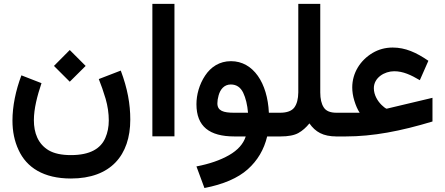

<svg xmlns="http://www.w3.org/2000/svg" viewBox="-20 -700 2282 985"><path d="M256.8 -361.8 337.9 -280.8 419.4 -361.8 337.9 -443.4ZM343.8 95.7C295.4 95.7 257.8 87.4 230 71.3C174.8 38.6 153.8 -18.6 153.8 -83.5C153.8 -141.6 170.9 -208.5 192.9 -273.4L89.8 -313.5C60.5 -235.8 43.9 -155.3 43.9 -81.1C43.9 -25.9 54.2 24.4 75.2 69.3C116.2 159.2 203.6 215.8 343.8 215.8C547.9 215.8 648.4 96.2 648.4 -86.4C648.4 -166.5 634.3 -245.6 599.6 -337.9L486.8 -294.4C499 -264.2 510.7 -230.5 522 -192.9C532.7 -155.3 538.1 -118.7 538.1 -82C538.1 -49.3 532.2 -19.5 520.5 7.3C497.1 61.5 443.4 95.7 343.8 95.7Z M761.7 -680.2V-0.5H875V-680.2Z M1165 -386.2C1106 -386.2 1061.5 -356.4 1032.2 -312C1002.4 -267.1 987.8 -213.9 987.8 -165.5C987.8 -50.8 1054.7 0 1183.1 0H1240.7C1228.5 38.1 1200.2 70.3 1154.8 96.2C1109.4 122.1 1053.7 141.1 987.8 153.8L1028.8 264.6C1126.5 245.6 1200.7 213.4 1251 168.5C1301.3 123.5 1334.5 67.4 1350.6 0H1404.3V-121.6H1359.4C1352.5 -273.9 1279.8 -386.2 1165 -386.2ZM1181.2 -121.6C1126 -121.6 1095.2 -131.3 1095.2 -169.9C1095.2 -182.1 1097.2 -195.8 1101.6 -210.9C1109.9 -240.7 1129.4 -266.6 1164.1 -266.6C1192.9 -266.6 1213.9 -252.4 1227.5 -224.6C1240.7 -196.8 1249 -162.1 1252.4 -121.6Z M1510.3 -226.1C1509.8 -192.4 1503.4 -167 1490.2 -148.9C1477.1 -130.9 1452.1 -121.6 1416.5 -121.6H1384.8V0H1418.9C1459 0 1489.7 -5.9 1510.7 -17.6C1531.7 -29.3 1550.3 -45.9 1567.4 -66.9C1598.1 -23.4 1636.7 0 1707.5 0H1722.2V-121.6H1706.5C1673.8 -121.6 1651.9 -130.9 1640.6 -149.4C1628.9 -167.5 1623 -192.9 1623 -225.6V-680.2H1510.3Z M1702.6 -121.6V0H1753.4C1893.6 0 2035.2 -27.3 2198.7 -76.7V-198.2L1972.7 -144.5C1968.8 -143.1 1964.8 -142.6 1961.4 -142.6C1955.6 -145.5 1947.8 -151.9 1937.5 -161.6C1917.5 -181.2 1897.9 -212.4 1897.9 -247.6C1897.9 -301.3 1952.1 -334.5 2002.4 -334.5C2047.9 -334.5 2088.4 -315.4 2133.8 -288.6L2177.7 -388.2C2115.7 -430.7 2059.6 -456.1 1994.6 -456.1C1957 -456.1 1922.4 -446.8 1891.1 -428.2C1828.1 -390.6 1787.1 -325.7 1787.1 -251.5C1787.1 -230 1790.5 -207 1797.9 -183.1C1805.2 -159.2 1814 -138.7 1825.2 -121.6Z"/></svg>

Font: Vazirmatn SemiBold
Style: Regular
Weight: 600
Designer: Saber Rastikerdar
Foundry: Saber Rastikerdar
Version: Version 33.003